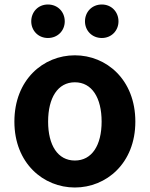

<svg xmlns="http://www.w3.org/2000/svg" viewBox="-20 -820 666 854"><path d="M313 14C453 14 582 -94 582 -279C582 -466 453 -574 313 -574C173 -574 44 -466 44 -279C44 -94 173 14 313 14ZM313 -106C237 -106 194 -174 194 -279C194 -385 237 -454 313 -454C389 -454 432 -385 432 -279C432 -174 389 -106 313 -106ZM193 -651C237 -651 268 -684 268 -725C268 -767 237 -800 193 -800C150 -800 119 -767 119 -725C119 -684 150 -651 193 -651ZM433 -651C476 -651 507 -684 507 -725C507 -767 476 -800 433 -800C389 -800 358 -767 358 -725C358 -684 389 -651 433 -651Z"/></svg>

Font: Noto Sans CJK KR Bold
Style: Regular
Weight: 700
Designer: Ryoko NISHIZUKA (kana & ideographs); Paul D. Hunt (Latin, Greek & Cyrillic); Wenlong ZHANG (bopomofo); Sandoll Communica
Foundry: Adobe Systems Incorporated
Version: Version 1.004;PS 1.004;hotconv 1.0.82;makeotf.lib2.5.63406